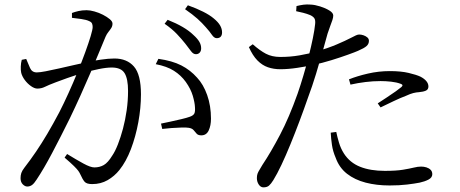

<svg xmlns="http://www.w3.org/2000/svg" viewBox="-20 -801 2040 852"><path d="M801.9 -607.7Q786.6 -627.1 765 -650Q743.4 -672.8 710.4 -695.6L723.9 -713.1Q762.4 -697.8 790.8 -681.1Q819.2 -664.5 837.9 -646.2Q856.8 -629.2 864.7 -615.3Q872.6 -601.5 872.6 -586.7Q872.6 -574.4 866.1 -567.4Q859.6 -560.5 849.3 -560.5Q837.1 -560.5 827 -574.8Q816.9 -589.1 801.9 -607.7ZM893.8 -679.6Q877.1 -699 856.2 -717.8Q835.3 -736.5 801.2 -760.2L813.7 -777.6Q852.4 -763.7 881.3 -749.1Q910.2 -734.6 928.3 -719.3Q948 -703.2 956.7 -688.1Q965.4 -673 965.4 -657.3Q965.4 -644.9 959.4 -638.2Q953.3 -631.6 941.6 -631.6Q930.4 -631.6 920.3 -646.5Q910.2 -661.4 893.8 -679.6ZM277.8 -117.6Q317.9 -92.9 349.8 -75.5Q381.6 -58.1 398.7 -58.1Q422.1 -58.1 440.5 -68.6Q459 -79.2 477.9 -110.2Q491 -129.2 503.2 -160.4Q515.4 -191.6 525.7 -230Q536 -268.5 542.1 -311.5Q548.2 -354.5 548.2 -397.4Q548.2 -451.7 532.7 -476.6Q517.2 -501.4 475.7 -501.4Q451.6 -501.4 417.2 -494.3Q382.8 -487.3 346.3 -476.5Q309.8 -465.6 278.3 -454.5Q246.7 -443.3 227.6 -435.9Q194.8 -423.5 179.3 -415.7Q163.7 -407.9 145.7 -407.9Q133.1 -407.9 117.5 -418.9Q102 -429.8 90 -445.9Q78.1 -462.1 74.1 -477.9Q71.6 -489.5 72.2 -505.7Q72.8 -521.9 76.6 -535.6L96.3 -539.4Q104.6 -518.9 113.3 -499.3Q121.9 -479.7 143.1 -479.7Q156.9 -479.7 183.1 -484.8Q209.3 -490 241.7 -497.2Q274.1 -504.4 307.6 -512.2Q341 -520 369.9 -526Q391.2 -531 426.5 -536.2Q461.8 -541.4 487.6 -541.4Q543.3 -541.4 574.4 -505.8Q605.5 -470.2 605.5 -382.3Q605.5 -322.1 593.8 -258.5Q582.1 -195 561 -139.4Q539.8 -83.9 509.9 -46.6Q488 -19.2 457.6 -1.6Q427.1 15.9 389.1 15.9Q364.4 15.9 355.4 5.5Q346.4 -5 336.6 -27.1Q333.1 -34.9 327.5 -42.8Q321.9 -50.6 308.1 -64.2Q294.4 -77.8 266.6 -101.6ZM299.3 -721.9V-743.4Q311.5 -748.1 327.9 -751.9Q344.2 -755.7 364.6 -755.7Q379.4 -755.7 399 -750.2Q418.6 -744.8 436.8 -735.5Q454.9 -726.1 467.1 -716Q479.2 -705.8 479.2 -696.4Q479.2 -685.3 473.8 -676.8Q468.4 -668.2 461.2 -659.4Q454 -650.7 448.4 -638Q437.8 -612.8 420.9 -571.8Q404 -530.7 382.6 -480.5Q361.1 -430.4 337.4 -377.8Q313.6 -325.2 290.1 -276.4Q269.6 -234.8 249.7 -195.9Q229.8 -156.9 211.3 -121.9Q192.8 -86.9 175.6 -57.4Q158.3 -27.8 142.4 -4Q131.3 13.4 121.9 20.1Q112.5 26.7 100.9 26.7Q90.8 26.7 81 16.9Q71.2 7.1 71.2 -10.4Q71.2 -23.1 74.6 -33.3Q78 -43.5 87.7 -56.1Q115.4 -92 140 -128.2Q164.5 -164.3 189.8 -207Q215.1 -249.8 243.4 -303.3Q263.1 -341.8 283.9 -387.7Q304.8 -433.6 324 -480.8Q343.3 -528 358.3 -569.3Q373.3 -610.6 382.3 -640.5Q391.2 -670.5 391.2 -680.9Q391.2 -689.5 388.5 -696.3Q385.8 -703.2 375.4 -707.4Q364 -713.2 340.7 -716.6Q317.3 -720.1 299.3 -721.9ZM671.2 -516.2 682.8 -539.9Q744 -531.4 784.3 -510.9Q824.5 -490.3 854.5 -456.5Q882.4 -426.9 899.3 -379.3Q916.2 -331.8 916.2 -274.4Q916.2 -243.7 906.1 -222.1Q896 -200.6 873.8 -200.4Q859.5 -200.4 853 -207.4Q846.4 -214.4 839.7 -222.9Q833 -231.3 818.1 -233.8Q807.9 -235.6 786 -235.1Q764 -234.6 740.6 -232.8Q717.1 -230.9 699.9 -228.8L694.5 -252.5Q712.8 -256.3 737.7 -261.6Q762.5 -266.9 785.7 -272.5Q808.8 -278 822 -282.8Q838.2 -288.5 842.4 -297.4Q846.7 -306.3 845.1 -325.7Q844.3 -345.6 835.5 -375.9Q826.6 -406.2 804.4 -437.5Q783.1 -467.1 751.8 -486.9Q720.6 -506.8 671.2 -516.2Z M1294.2 -751.3 1295.8 -774.1Q1311.6 -778 1326.4 -780.1Q1341.1 -782.1 1359.3 -780.6Q1377.4 -779.8 1400.6 -772.5Q1423.8 -765.3 1441.3 -754.6Q1458.8 -744 1458.8 -732.1Q1458.8 -723.5 1455 -712Q1451.1 -700.6 1445.5 -685.8Q1439.8 -671.1 1433.5 -651.5Q1425.3 -622.1 1412.2 -574.7Q1399 -527.4 1382.4 -473.2Q1365.9 -418.9 1346.9 -368.2Q1329.4 -317.6 1309.3 -264.2Q1289.3 -210.8 1268.8 -160.7Q1248.3 -110.6 1228.9 -69.4Q1209.4 -28.3 1193 -1.8Q1182.8 14.7 1173.8 22.6Q1164.8 30.4 1148.9 30.4Q1136.7 30.4 1128.3 18Q1119.9 5.6 1119.9 -10.8Q1119.9 -21.8 1122.6 -29.7Q1125.4 -37.6 1131.1 -46.7Q1136.7 -55.7 1144.2 -68.9Q1182.2 -125.8 1222.7 -203Q1263.2 -280.1 1300.5 -385.1Q1313.6 -423 1326.4 -466.1Q1339.2 -509.1 1350 -552.1Q1360.9 -595.1 1368.4 -632Q1375.9 -668.8 1378.4 -694.2Q1380.2 -711 1375.3 -719.2Q1370.3 -727.4 1356.7 -733.9Q1342 -739.9 1325.7 -744.1Q1309.4 -748.2 1294.2 -751.3ZM1101.5 -604.6Q1133.2 -576.6 1160 -562.5Q1186.8 -548.5 1222.9 -548.3Q1267.7 -548.1 1309.9 -555.5Q1352.2 -562.9 1383.7 -572.2Q1434.5 -587 1473.3 -603.4Q1512.1 -619.8 1539.7 -634.2Q1551.2 -640.3 1559.5 -644.1Q1567.7 -647.8 1573.9 -647.8Q1582.6 -647.8 1592.6 -644.6Q1602.5 -641.3 1609.8 -635.2Q1617.1 -629.1 1617.1 -619.9Q1617.1 -606 1606.7 -596.7Q1596.4 -587.4 1568.6 -575.4Q1556.5 -570 1524 -558.3Q1491.5 -546.5 1450.6 -533.9Q1409.6 -521.4 1370.5 -512.8Q1339.9 -506.2 1299.4 -500Q1258.9 -493.8 1223.5 -493.8Q1194.1 -493.8 1168.7 -502.6Q1143.4 -511.3 1122.3 -532.8Q1101.2 -554.3 1084.4 -592ZM1535.2 -425.5 1528.6 -448.9Q1564.9 -463.5 1612.6 -474.5Q1660.3 -485.5 1709.9 -485.5Q1759.7 -485.5 1793.4 -477.4Q1827.2 -469.4 1845.4 -461Q1862.7 -452.1 1871.9 -441Q1881.1 -429.9 1881.1 -417.4Q1881.1 -403.7 1869.7 -398.7Q1858.4 -393.7 1840.3 -392.1Q1826.5 -391.3 1813.7 -388Q1801 -384.8 1781 -375.6Q1758 -367.1 1726.5 -352.1Q1695 -337.2 1668.8 -324.4L1656.2 -342.3Q1673.4 -353.7 1695.4 -368Q1717.4 -382.3 1736.2 -395.7Q1754.9 -409.1 1761.3 -414.8Q1772.2 -424.6 1757.1 -429.4Q1739.1 -436 1715.4 -438.6Q1691.7 -441.2 1668.9 -441.2Q1635.7 -441.2 1601.8 -437Q1567.9 -432.8 1535.2 -425.5ZM1472.2 -215.5 1447.6 -212.3Q1448.9 -186.4 1453 -158Q1457.1 -129.7 1469.7 -100.5Q1485.5 -56.7 1519.9 -29.9Q1554.3 -3.1 1602.8 9.5Q1651.2 22 1708.7 22Q1752.5 22 1786.3 17.9Q1820.1 13.8 1842.5 9.4Q1864.9 4.6 1881.6 -4.2Q1898.3 -13 1898.3 -27.9Q1898.3 -39.9 1891 -47.3Q1883.7 -54.7 1872.2 -58.3Q1860.7 -61.8 1848.6 -61.8Q1834.5 -61.8 1816.3 -57.3Q1798.1 -52.8 1768.1 -47.8Q1738.2 -42.8 1687.7 -42.8Q1623.4 -42.8 1577.9 -61Q1532.4 -79.1 1506.2 -119.8Q1491.9 -142.3 1484.3 -168Q1476.6 -193.7 1472.2 -215.5Z"/></svg>

Font: Source Han Serif JP VF
Style: Regular
Weight: 250
Designer: Ryoko NISHIZUKA 西塚涼子 (kana & ideographs); Frank Grießhammer (Latin, Greek & Cyrillic); Wenlong ZHANG 张文龙 (bopomofo); San
Foundry: Adobe
Version: Version 2.001;hotconv 1.1.0;makeotfexe 2.6.0